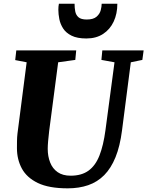

<svg xmlns="http://www.w3.org/2000/svg" viewBox="-20 -1018 804 1048"><path d="M694 -678 646 -306Q635 -220 610.5 -159.8Q586 -99.5 548.8 -62Q511.5 -24.5 461.5 -7.2Q411.5 10 349.5 10Q247 10 186.5 -19.2Q126 -48.5 99.2 -98.2Q72.5 -148 72.5 -209Q72.5 -228 72.8 -248.2Q73 -268.5 75.5 -290L125.5 -678L63 -690L69 -743H396L391 -691L297.5 -678L248.5 -304Q245 -275 242.8 -249.2Q240.5 -223.5 240.5 -206Q240.5 -164.5 253.8 -131Q267 -97.5 294.8 -78.2Q322.5 -59 365.5 -59Q425.5 -59 463.5 -86.8Q501.5 -114.5 523 -169.5Q544.5 -224.5 555.5 -306.5L605 -678L533.5 -691L538.5 -743H764L757 -691ZM451.5 -808Q401.5 -808 370.8 -823.2Q340 -838.5 324.5 -862.8Q309 -887 303.8 -914Q298.5 -941 298.5 -965Q298.5 -973.5 299.2 -981.8Q300 -990 301.5 -997.5H387Q387 -975 390.8 -955.5Q394.5 -936 408.5 -923.8Q422.5 -911.5 453.5 -911.5Q489.5 -911.5 507 -926.8Q524.5 -942 529.8 -962.2Q535 -982.5 535 -997.5H620.5Q620.5 -943 600.5 -900.2Q580.5 -857.5 542.8 -832.8Q505 -808 451.5 -808Z"/></svg>

Font: Merriweather 20pt Black
Style: Italic
Weight: 900
Italic angle: -7.8°
Version: Version 2.101